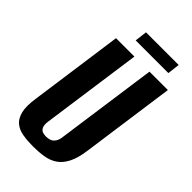

<svg xmlns="http://www.w3.org/2000/svg" viewBox="-221 -774 856 856"><g transform="rotate(45 207.5 -346.0)"><path d="M168 12Q132 12 102.5 7Q73 2 53.5 -14Q34 -30 26 -61.5Q18 -93 26 -147L88 -591H204L137 -114Q134 -93 139 -80.5Q144 -68 154 -64Q164 -60 177 -60Q190 -60 201.5 -64Q213 -68 221.5 -80.5Q230 -93 232 -114L299 -591H415L353 -147Q346 -94 329.5 -62Q313 -30 289 -14Q265 2 234 7Q203 12 168 12ZM157 -646 164 -704H370L363 -646Z"/></g></svg>

Font: Alumni Sans Thin
Style: Bold Italic
Weight: 700
Italic angle: -8°
Version: Version 1.016